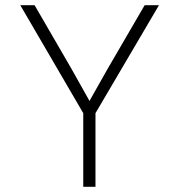

<svg xmlns="http://www.w3.org/2000/svg" viewBox="-20 -718 690 738"><path d="M300 0V-283L58 -698H113L255 -453L324 -330L394 -454L536 -698H591L347 -283V0Z"/></svg>

Font: Azeret Mono Thin Thin
Style: Regular
Weight: 250
Version: Version 1.002